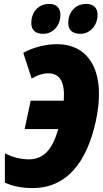

<svg xmlns="http://www.w3.org/2000/svg" viewBox="-20 -952 528 982"><path d="M392 -779C437 -779 479 -818 479 -877C479 -912 457 -932 421 -932C361 -932 329 -885 329 -835C329 -798 351 -779 392 -779ZM202 -779C248 -779 289 -818 289 -877C289 -912 267 -932 232 -932C172 -932 140 -885 140 -835C140 -798 161 -779 202 -779ZM145 10C323 10 424 -123 470 -332C523 -574 444 -726 271 -726C214 -726 150 -710 99 -682L142 -550C171 -568 200 -577 227 -577C288 -577 313 -530 306 -437H137L106 -292H278C249 -191 206 -137 127 -137C87 -137 43 -148 5 -168V-18C46 1 96 10 145 10Z"/></svg>

Font: Noto Sans ExtraCondensed Black
Style: Italic
Weight: 900
Width: 2
Italic angle: -12°
Designer: Monotype Design Team
Foundry: Monotype Imaging Inc.
Version: Version 2.013